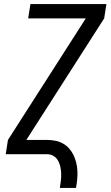

<svg xmlns="http://www.w3.org/2000/svg" viewBox="-20 -755 541 940"><path d="M273 165Q276 147 278 129.5Q280 112 279.5 95Q279 78 275.5 61.5Q272 45 264 31Q256 17 242 8.5Q228 0 210 0H8L19 -70L400 -665H118L129 -735H501L490 -665L109 -70H209Q230 -70 250.5 -66Q271 -62 288 -52.5Q305 -43 318 -28.5Q331 -14 339.5 3.5Q348 21 353 41Q358 61 359 81.5Q360 102 358 123Q356 144 352 165Z"/></svg>

Font: Iosevka SS18
Style: Italic
Weight: 400
Italic angle: -9°
Monospace: yes
Designer: Belleve Invis
Foundry: Belleve Invis
Version: Version 25.1.1; ttfautohint (v1.8.4)